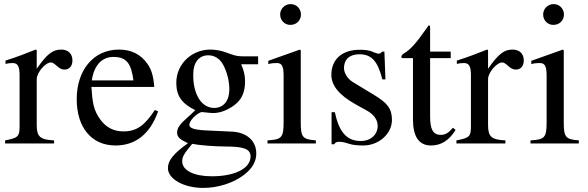

<svg xmlns="http://www.w3.org/2000/svg" viewBox="-20 -703 2882 941"><path d="M160 -458 155 -460C102 -439 66 -425 7 -406V-390C21 -393 30 -394 42 -394C67 -394 76 -378 76 -334V-84C76 -34 69 -27 5 -15V0H245V-15C177 -18 160 -33 160 -90V-315C160 -347 202 -397 230 -397C236 -397 245 -392 256 -382C272 -367 283 -362 296 -362C320 -362 335 -379 335 -407C335 -440 314 -460 280 -460C238 -460 210 -438 160 -366Z M430 -309C441 -384 480 -424 536 -424C602 -424 623 -390 634 -309ZM739 -164C690 -90 652 -59 585 -59C539 -59 502 -77 474 -114C438 -162 433 -201 428 -277H736C732 -331 722 -363 702 -391C670 -436 625 -460 563 -460C437 -460 356 -358 356 -217C356 -79 428 10 546 10C646 10 716 -48 755 -157Z M1208 64C1208 122 1132 161 1018 161C930 161 873 132 873 88C873 65 882 50 922 2C956 9 1035 15 1084 15C1175 15 1208 27 1208 64ZM927 -338C927 -397 955 -432 1001 -432C1032 -432 1058 -415 1074 -385C1093 -350 1104 -305 1104 -264C1104 -209 1075 -174 1030 -174C968 -174 927 -239 927 -335ZM1245 -388V-427H1168C1148 -427 1133 -430 1113 -437L1091 -445C1064 -455 1037 -460 1011 -460C918 -460 844 -388 844 -297C844 -234 870 -196 937 -163C923 -149 909 -136 894 -123C861 -94 848 -74 848 -54C848 -32 859 -21 901 -1C829 51 803 84 803 121C803 174 880 218 976 218C1048 218 1124 194 1176 154C1217 122 1236 89 1236 49C1236 -13 1189 -55 1115 -58L986 -64C932 -67 908 -75 908 -91C908 -111 941 -146 968 -154L987 -152C1005 -150 1019 -149 1025 -149C1060 -149 1097 -164 1129 -188C1165 -215 1181 -252 1181 -304C1181 -333 1176 -356 1162 -388Z M1528 0V-15C1462 -20 1454 -31 1454 -105V-456L1450 -460L1295 -405V-389C1313 -394 1328 -394 1337 -394C1362 -394 1370 -378 1370 -331V-104C1370 -28 1360 -19 1291 -15V0ZM1455 -632C1455 -660 1433 -683 1404 -683C1376 -683 1353 -660 1353 -632C1353 -603 1375 -581 1403 -581C1433 -581 1455 -603 1455 -632Z M1709 -301C1681 -318 1666 -347 1666 -369C1666 -416 1698 -437 1741 -437C1801 -437 1831 -404 1854 -314H1869L1864 -450H1853C1845 -441 1841 -440 1837 -440C1830 -440 1820 -443 1809 -448C1788 -458 1766 -459 1742 -459C1660 -459 1604 -415 1604 -336C1604 -285 1641 -237 1724 -191L1778 -161C1811 -143 1831 -117 1831 -86C1831 -45 1799 -12 1748 -12C1679 -12 1642 -56 1621 -153H1605V4H1618C1624 -6 1630 -8 1642 -8C1653 -8 1664 -7 1688 1C1711 9 1740 10 1761 10C1837 10 1901 -48 1901 -115C1901 -172 1877 -199 1813 -238Z M2200 -77C2178 -51 2162 -42 2140 -42C2103 -42 2088 -68 2088 -132V-418H2189V-450H2088V-566C2088 -576 2086 -579 2081 -579C2075 -569 2067 -560 2061 -551C2023 -496 1990 -459 1964 -444C1953 -437 1947 -431 1947 -425C1947 -422 1948 -420 1951 -418H2004V-117C2004 -33 2034 10 2092 10C2142 10 2180 -14 2213 -66Z M2372 -458 2367 -460C2314 -439 2278 -425 2219 -406V-390C2233 -393 2242 -394 2254 -394C2279 -394 2288 -378 2288 -334V-84C2288 -34 2281 -27 2217 -15V0H2457V-15C2389 -18 2372 -33 2372 -90V-315C2372 -347 2414 -397 2442 -397C2448 -397 2457 -392 2468 -382C2484 -367 2495 -362 2508 -362C2532 -362 2547 -379 2547 -407C2547 -440 2526 -460 2492 -460C2450 -460 2422 -438 2372 -366Z M2817 0V-15C2751 -20 2743 -31 2743 -105V-456L2739 -460L2584 -405V-389C2602 -394 2617 -394 2626 -394C2651 -394 2659 -378 2659 -331V-104C2659 -28 2649 -19 2580 -15V0ZM2744 -632C2744 -660 2722 -683 2693 -683C2665 -683 2642 -660 2642 -632C2642 -603 2664 -581 2692 -581C2722 -581 2744 -603 2744 -632Z"/></svg>

Font: XITS Math
Style: Regular
Weight: 400
Designer: MicroPress Inc., with final additions and corrections provided by Coen Hoffman, Elsevier (retired)
Version: Version 1.302